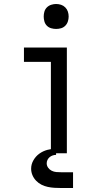

<svg xmlns="http://www.w3.org/2000/svg" viewBox="-20 -768 540 962"><path d="M235 0H315V-530H100V-458H235ZM261 -623Q274 -623 286 -626.5Q298 -630 307 -639Q316 -648 320 -660.5Q324 -673 324 -685Q324 -698 320 -710Q316 -722 307 -731Q298 -740 286 -744Q274 -748 261 -748Q249 -748 236.5 -744Q224 -740 215 -731Q206 -722 202.5 -710Q199 -698 199 -685Q199 -673 202.5 -660.5Q206 -648 215 -639Q224 -630 236.5 -626.5Q249 -623 261 -623ZM286 174H346V95H286Q274 95 262 94Q250 93 239 87.5Q228 82 221 72Q214 62 214 50Q214 41 218 33Q222 25 228.5 19.5Q235 14 243.5 11Q252 8 261 8V-23Q239 -23 217 -17Q195 -11 177 2Q159 15 147.5 35Q136 55 136 77Q136 94 142.5 109.5Q149 125 161 137.5Q173 150 188 157.5Q203 165 219.5 168.5Q236 172 252.5 173Q269 174 286 174Z"/></svg>

Font: Iosevka SS09
Style: Regular
Weight: 400
Monospace: yes
Designer: Belleve Invis
Foundry: Belleve Invis
Version: Version 5.2.1; ttfautohint (v1.8.3)